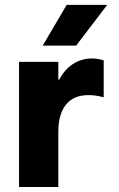

<svg xmlns="http://www.w3.org/2000/svg" viewBox="-20 -753 478 773"><path d="M56.6 -503.9H214.8V-432.6H218.8Q239.3 -472.7 273.4 -495.1Q307.6 -517.6 350.6 -517.6Q373.5 -517.6 397.5 -509.8V-361.3Q366.2 -370.1 335.9 -370.1Q276.9 -370.1 246.1 -332.5Q215.3 -294.9 214.8 -223.1V0H56.6ZM151.9 -569.3 248.5 -733.4H411.6L286.6 -569.3Z"/></svg>

Font: Wanted Sans ExtraBold
Style: Regular
Weight: 800
Designer: Original Design by Kil Hyung-jin and Kang Hanbin, Wanted Lab, Inc; Hangeul from Source Han Sans by Jang Soo-young and Ka
Foundry: Wanted Lab, Inc.
Version: Version 1.003